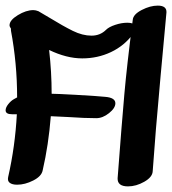

<svg xmlns="http://www.w3.org/2000/svg" viewBox="-20 -691 613 684"><path d="M542 -671Q574 -671 573 -647L552 -419Q533 -212 524 -81Q523 -60 494 -43.5Q465 -27 436 -27Q398 -27 399 -56Q414 -254 423 -355.5Q432 -457 453 -621Q455 -640 485 -655.5Q515 -671 542 -671ZM433 -610Q463 -610 463 -592Q463 -582 454 -570Q423 -528 375.5 -505.5Q328 -483 273 -483Q217 -483 155 -513Q164 -435 164 -357L195 -356Q241 -354 318 -349L355 -346Q391 -343 391 -323Q391 -306 368.5 -288Q346 -270 323 -270Q282 -270 224 -274L161 -277Q153 -175 132 -84Q128 -63 98.5 -48Q69 -33 41 -33Q24 -33 15 -39.5Q6 -46 9 -60Q34 -170 40 -284H23Q0 -284 0 -298Q0 -308 9.5 -320Q19 -332 30 -338L41 -344Q41 -465 19 -582V-589Q14 -596 14 -601Q14 -619 43.5 -637Q73 -655 99 -655Q107 -655 117 -651L156 -628Q205 -598 239.5 -581Q274 -564 306 -564Q337 -564 358 -585Q368 -595 390.5 -602.5Q413 -610 433 -610Z"/></svg>

Font: Sedgwick Ave Display
Style: Regular
Weight: 400
Designer: Kevin Burke, Pedro Vergani
Foundry: Google, Inc.
Version: Version 1.000